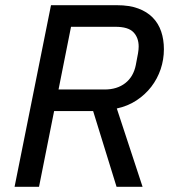

<svg xmlns="http://www.w3.org/2000/svg" viewBox="-20 -718 672 738"><path d="M130 0H36L176 -698H430Q477 -698 511 -685.5Q545 -673 567 -650.5Q589 -628 599.5 -597Q610 -566 610 -529Q610 -489 597.5 -452Q585 -415 561.5 -384.5Q538 -354 504.5 -332Q471 -310 429 -301L528 0H428L338 -291H188ZM382 -374Q430 -374 461.5 -398.5Q493 -423 502 -468Q508 -498 510.5 -513Q513 -528 513 -539Q513 -573 493 -594Q473 -615 424 -615H253L205 -374Z"/></svg>

Font: IBM Plex Sans Text
Style: Italic
Weight: 450
Italic angle: -11°
Designer: Mike Abbink, Paul van der Laan, Pieter van Rosmalen
Foundry: Bold Monday
Version: Version 3.005